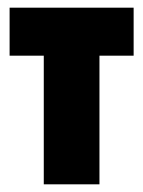

<svg xmlns="http://www.w3.org/2000/svg" viewBox="-20 -480 373 500"><path d="M5 -460V-335H94V0H239V-335H328V-460Z"/></svg>

Font: Jost
Style: Bold
Weight: 700
Version: Version 3.710